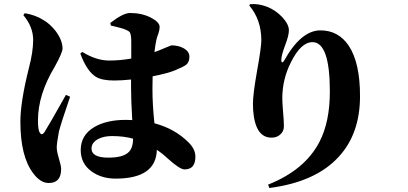

<svg xmlns="http://www.w3.org/2000/svg" viewBox="-20 -854 2040 961"><path d="M331 -370Q286 -239 275 -196Q264 -136 264 -116Q264 -96 275 -60Q286 -24 286 -8Q286 62 224 62Q182 62 146 13Q82 -71 82 -245Q82 -343 124 -511Q146 -594 146 -654Q146 -720 97 -778L104 -788Q157 -779 197 -754Q230 -735 259 -698Q293 -652 293 -611Q293 -591 254 -520Q170 -381 170 -251Q170 -213 176 -196Q188 -169 204 -195Q221 -221 310 -379ZM540 -173Q498 -173 469 -157Q438 -139 438 -111Q438 -65 522 -65Q592 -65 620 -89Q646 -110 646 -160Q599 -173 540 -173ZM532 -739Q596 -789 631 -789Q689 -789 735 -766Q779 -743 779 -719Q779 -705 773 -687Q764 -664 762 -651Q758 -633 753 -593Q786 -605 815 -618L838 -627Q874 -627 900 -612Q928 -596 928 -570Q928 -543 912 -530Q901 -521 856 -502Q820 -487 744 -472Q743 -452 743 -411Q743 -329 753 -237Q855 -210 924 -141Q958 -107 958 -70Q958 -6 904 -6Q880 -6 819 -61Q794 -85 765 -104Q761 40 559 40Q487 40 437 3Q384 -36 384 -103Q384 -178 452 -218Q513 -254 610 -254Q631 -254 642 -253Q636 -351 636 -413V-456Q588 -451 551 -451Q490 -451 459 -470Q414 -499 382 -586L392 -594Q462 -551 526 -551Q582 -551 637 -561V-644Q637 -680 630 -692Q625 -699 608 -706Q589 -714 535 -726Z M1228 -826 1231 -833Q1273 -837 1317 -820Q1360 -803 1393 -768Q1426 -732 1426 -702Q1426 -676 1407 -627Q1388 -576 1388 -555Q1388 -542 1393 -542Q1397 -541 1403 -552Q1487 -702 1584 -702Q1673 -702 1725 -626Q1782 -541 1782 -373Q1782 -185 1676 -70Q1561 57 1328 87L1322 70Q1506 -3 1579 -144Q1631 -244 1631 -396Q1631 -643 1544 -643Q1486 -643 1436 -542Q1393 -457 1393 -362Q1393 -337 1397 -292Q1401 -248 1401 -222Q1401 -197 1383 -181Q1366 -165 1339 -165Q1288 -165 1265 -218Q1246 -263 1246 -335Q1246 -383 1267 -501Q1288 -618 1288 -652Q1288 -755 1228 -826Z"/></svg>

Font: Source Han Serif CN Heavy
Style: Regular
Weight: 900
Designer: Ryoko NISHIZUKA  (kana & ideographs); Frank Grießhammer (Latin, Greek & Cyrillic); Wenlong ZHANG  (bopomofo); Sandoll Co
Foundry: Adobe Systems Incorporated
Version: Version 1.000;PS 1;hotconv 16.6.53;makeotf.lib2.5.65590